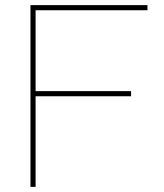

<svg xmlns="http://www.w3.org/2000/svg" viewBox="-20 -730 642 750"><path d="M99 0V-710H556V-690H119V-374H492V-354H119V0Z"/></svg>

Font: Raleway Thin
Style: Regular
Weight: 100
Designer: Matt McInerney, Pablo Impallari, Rodrigo Fuenzalida
Foundry: Matt McInerney, Pablo Impallari, Rodrigo Fuenzalida
Version: Version 4.026